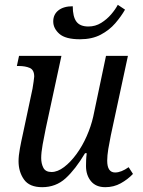

<svg xmlns="http://www.w3.org/2000/svg" viewBox="-20 -768 593 797"><path d="M312 -605Q252 -605 226.5 -627.5Q201 -650 201 -679Q201 -708 222.5 -725Q244 -742 282 -742Q282 -699 297 -678.5Q312 -658 347 -658Q376 -658 400 -673Q424 -688 441.5 -708.5Q459 -729 469 -748L499 -728Q483 -700 458.5 -671.5Q434 -643 398 -624Q362 -605 312 -605ZM155 9Q102 9 79.5 -23Q57 -55 57 -99Q57 -121 62.5 -151Q68 -181 75 -212L115 -400Q117 -413 119.5 -429Q122 -445 122 -450Q122 -478 103.5 -486Q85 -494 58 -494H50L59 -536H235L170 -235Q163 -202 157 -168Q151 -134 151 -112Q151 -89 160 -71.5Q169 -54 194 -54Q219 -54 246 -74.5Q273 -95 297.5 -128.5Q322 -162 340 -203Q358 -244 367 -284L420 -536H511L440 -206Q434 -177 429.5 -149.5Q425 -122 425 -101Q425 -52 458 -52Q483 -52 514 -74L532 -46Q510 -23 481 -7Q452 9 417 9Q378 9 357.5 -16Q337 -41 337 -79Q337 -89 337.5 -102.5Q338 -116 340 -132H333Q293 -65 252.5 -28Q212 9 155 9Z"/></svg>

Font: Noto Serif SemiCondensed
Style: Italic
Weight: 400
Width: 4
Italic angle: -12°
Designer: Monotype Design Team
Foundry: Monotype Imaging Inc.
Version: Version 2.013